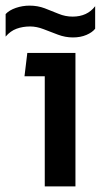

<svg xmlns="http://www.w3.org/2000/svg" viewBox="-24 -662 358 682"><path d="M235 -529Q208 -529 181.5 -539Q155 -549 130.5 -558.5Q106 -568 83 -568Q57 -568 35 -560Q13 -552 -4 -532V-612Q9 -626 32.5 -634Q56 -642 81 -642Q110 -642 135 -632.5Q160 -623 184 -613Q208 -603 234 -603Q286 -603 314 -640V-560Q304 -547 283 -538Q262 -529 235 -529ZM135 0V-391H63L73 -474H244V0Z"/></svg>

Font: Kanit
Style: Regular
Weight: 400
Designer: Katatrad Team
Foundry: CadsonDemak
Version: Version 2.000; ttfautohint (v1.8.3)